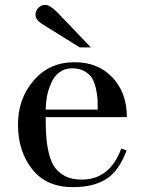

<svg xmlns="http://www.w3.org/2000/svg" viewBox="-20 -758 596 790"><path d="M502 -276H168V-268Q168 -222 171 -188Q174 -155 183 -120Q192 -86 208 -66Q224 -45 251 -32Q277 -19 316 -19Q432 -19 479 -147L501 -139Q469 -54 418 -22Q366 12 280 12Q171 12 113 -61Q54 -135 54 -245Q54 -352 118 -426Q182 -502 287 -502Q383 -502 442 -440Q502 -377 502 -276ZM168 -307H382Q382 -341 381 -353Q379 -375 374 -397Q368 -421 358 -438Q346 -455 326 -466Q304 -477 276 -477Q246 -477 224 -460Q200 -442 190 -414Q177 -385 173 -360Q168 -330 168 -307ZM354 -563H308L152 -660Q126 -677 126 -697Q126 -714 138 -726Q151 -738 166 -738Q185 -738 215 -708Z"/></svg>

Font: Bailleul Roman
Style: Roman
Weight: 400
Version: Version 1